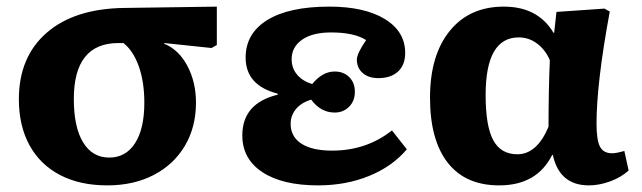

<svg xmlns="http://www.w3.org/2000/svg" viewBox="-20 -546 1939 580"><path d="M304 14Q221 14 161 -17.5Q101 -49 69 -107.5Q37 -166 37 -246Q37 -374 121 -447Q205 -520 355 -522L635 -526V-410L619 -401L476 -416V-414Q520 -396 546 -347Q572 -298 572 -236Q572 -162 538.5 -105.5Q505 -49 444.5 -17.5Q384 14 304 14ZM310 -70Q360 -70 388 -113.5Q416 -157 416 -236Q416 -298 399.5 -345Q383 -392 353 -416H338Q203 -416 203 -247Q203 -162 231 -116Q259 -70 310 -70Z M941 14Q833 14 772.5 -26Q712 -66 712 -137Q712 -234 819 -260V-263Q722 -288 722 -372Q722 -445 787.5 -485.5Q853 -526 975 -526Q1081 -526 1142.5 -488.5Q1204 -451 1204 -386Q1204 -350 1182.5 -330Q1161 -310 1123 -310Q1093 -310 1075.5 -325.5Q1058 -341 1058 -366Q1058 -384 1086 -425Q1050 -448 980 -448Q924 -448 892.5 -426Q861 -404 861 -367Q861 -340 877.5 -320.5Q894 -301 923 -292Q954 -330 991 -330Q1018 -330 1035 -313Q1052 -296 1052 -269Q1052 -241 1034.5 -223.5Q1017 -206 991 -206Q949 -206 920 -245Q890 -236 874 -216.5Q858 -197 858 -172Q858 -133 890.5 -112Q923 -91 983 -91Q1087 -91 1164 -152L1209 -95Q1165 -43 1095 -14.5Q1025 14 941 14Z M1488 14Q1386 14 1332.5 -54.5Q1279 -123 1279 -251Q1279 -379 1338.5 -452.5Q1398 -526 1502 -526Q1605 -526 1652 -447H1654L1661 -510L1806 -520L1822 -511Q1782 -295 1782 -172Q1782 -123 1792.5 -103Q1803 -83 1829 -83Q1842 -83 1866 -90L1879 -31Q1856 -10 1823 2Q1790 14 1759 14Q1670 14 1650 -78H1648Q1602 14 1488 14ZM1543 -80Q1602 -80 1637 -163Q1637 -213 1638 -267.5Q1639 -322 1641 -364Q1628 -395 1603 -414Q1578 -433 1547 -433Q1447 -433 1447 -259Q1447 -165 1470 -122.5Q1493 -80 1543 -80Z"/></svg>

Font: Literata
Style: Bold
Weight: 700
Designer: Latin by Veronika Burian and Jose Scaglione. Greek by Irene Vlachou. Cyrillic by Vera Evstafieva.
Foundry: TypeTogether
Version: Version 3.103; ttfautohint (v1.8.4.7-5d5b);gftools[0.9.29]